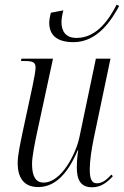

<svg xmlns="http://www.w3.org/2000/svg" viewBox="-20 -785 526 815"><path d="M292 -606C397 -606 456 -705 486 -760L475 -765C445 -707 393 -624 305 -624C259 -624 241 -652 241 -691C241 -705 244 -723 249 -741L196 -731C191 -712 189 -698 189 -688C189 -636 222 -606 292 -606ZM371 10C410 10 437 -13 459 -37L453 -44C434 -23 415 -7 391 -7C367 -7 361 -30 361 -67C361 -102 369 -154 377 -193L449 -536H387L317 -202C303 -135 242 -10 165 -10C132 -10 116 -36 116 -89C116 -120 128 -179 137 -221L205 -536H71L69 -526H83C120 -526 131 -521 131 -497C131 -484 124 -449 118 -419L76 -224C68 -184 55 -129 55 -93C55 -35 78 9 142 9C212 9 266 -44 310 -147H312C307 -115 306 -91 306 -75C306 -25 320 10 371 10Z"/></svg>

Font: Noto Serif Display Condensed Light
Style: Italic
Weight: 300
Width: 3
Italic angle: -12°
Designer: Monotype Design Team
Foundry: Monotype Imaging Inc.
Version: Version 2.009